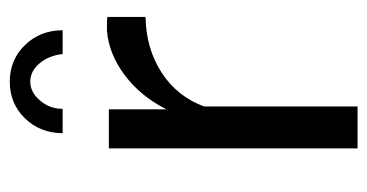

<svg xmlns="http://www.w3.org/2000/svg" viewBox="-204 -566 770 403"><g transform="rotate(-90 181.5 -365.0)"><path d="M347 -445Q281 -444 230.5 -411.5Q180 -379 159 -322V0H71V-522H153V-401Q180 -455 224.5 -488.5Q269 -522 318 -526Q328 -526 335 -526Q342 -526 347 -525ZM154 -619H103Q103 -666 134 -698Q165 -730 211 -730Q257 -730 288 -698Q319 -666 319 -619H269Q266 -648 249.5 -667.5Q233 -687 211 -687Q189 -687 171.5 -666.5Q154 -646 154 -619Z"/></g></svg>

Font: YasnoRaleway Medium
Style: Regular
Weight: 500
Designer: Matt McInerney, Pablo Impallari, Rodrigo Fuenzalida
Foundry: Matt McInerney, Pablo Impallari, Rodrigo Fuenzalida
Version: Version 4.026